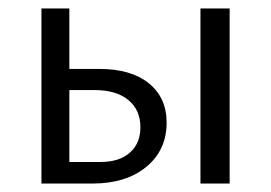

<svg xmlns="http://www.w3.org/2000/svg" viewBox="-20 -434 640 454"><path d="M78 -414H144V-271H215Q290 -271 332 -237Q374 -203 374 -144Q374 -79 326 -39.5Q278 0 199 0H78ZM454 -414H523V0H454ZM218 -51Q262 -51 287 -73Q312 -95 312 -133Q312 -174 283.5 -197.5Q255 -221 204 -221H144V-51Z"/></svg>

Font: LXGW Bright TC
Style: Regular
Weight: 400
Designer: Christian Thalmann (Catharsis Fonts)
Foundry: LXGW / Christian Thalmann (Catharsis Fonts) / Fontworks Inc.
Version: Version 5.501